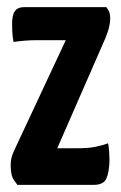

<svg xmlns="http://www.w3.org/2000/svg" viewBox="-20 -520 340 540"><path d="M29 0Q29 0 19.5 -13Q10 -26 10 -55Q10 -66 12 -75Q14 -84 19 -95L165 -407H84Q66 -407 48.5 -405.5Q31 -404 18 -402Q15 -419 14.5 -432.5Q14 -446 14 -453Q14 -478 22 -489Q30 -500 49 -500H279Q279 -500 284.5 -492Q290 -484 290 -467Q290 -460 287.5 -447Q285 -434 277 -414L141 -103H196Q230 -103 250.5 -107.5Q271 -112 284 -117Q286 -108 287 -93Q288 -78 288 -69Q287 -35 279 -17.5Q271 0 243 0Z"/></svg>

Font: Yanone Kaffeesatz ExtraLight
Style: Bold
Weight: 700
Version: Version 2.003